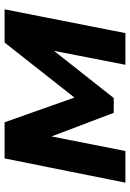

<svg xmlns="http://www.w3.org/2000/svg" viewBox="118 -696 578 855"><g transform="rotate(-90 407.5 -269.0)"><path d="M645 -538 400 -227 290 -538H129L21 0H162L227 -329L332 -52H398L608 -318L546 0H687L793 -538Z"/></g></svg>

Font: AWKNG-Font
Style: Bold Italic
Weight: 700
Italic angle: -11.3°
Designer: Awakening Church
Foundry: Awakening Church
Version: Version 1.700;PS 001.700;hotconv 1.0.88;makeotf.lib2.5.64775